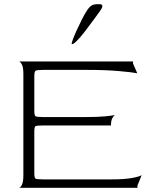

<svg xmlns="http://www.w3.org/2000/svg" viewBox="-20 -892 713 912"><path d="M70 0Q77 0 84 -14Q91 -28 91 -60V-540Q91 -572 84 -585.5Q77 -599 70 -600H612V-590L632 -544Q607 -549 544 -554.5Q481 -560 392 -560H184Q154 -560 148.5 -555.5Q143 -551 143 -530V-366Q143 -344 148.5 -340Q154 -336 183 -336H387Q445 -336 480.5 -339.5Q516 -343 527 -346Q520 -343 513.5 -330.5Q507 -318 507 -296H183Q154 -296 148.5 -292.5Q143 -289 143 -266V-71Q143 -48 148 -44Q153 -40 183 -40H513Q571 -40 606.5 -46.5Q642 -53 653 -60L633 -11V0ZM322 -682Q318 -682 324.5 -700.5Q331 -719 343.5 -746.5Q356 -774 369.5 -800.5Q383 -827 393 -842Q404 -859 414.5 -865.5Q425 -872 442 -872H453Q478 -872 456 -841Q440 -819 420 -791.5Q400 -764 380.5 -739Q361 -714 345 -698Q329 -682 322 -682Z"/></svg>

Font: Red Rose Light
Style: Regular
Weight: 300
Designer: Jaikishan Patel
Version: Version 1.001; ttfautohint (v1.8.3)